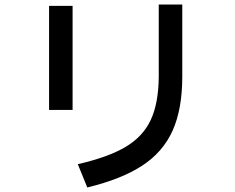

<svg xmlns="http://www.w3.org/2000/svg" viewBox="-20 -799 1040 849"><path d="M324 -73Q459 -104 535.5 -149.5Q612 -195 646.5 -268.5Q681 -342 682 -460V-779H786V-460Q786 -317 743.5 -222Q701 -127 609.5 -67Q518 -7 366 30ZM301 -313H197V-773H301Z"/></svg>

Font: IBM Plex Sans JP Medm
Style: Regular
Weight: 500
Designer: Mike Abbink; Paul van der Laan; Pieter van Rosmalen; Wujin Sim; Yejin Wi; Jinhee Kim; Boomi Park; Yona Kim; Kichan Ma
Foundry: Sandoll Inc.
Version: Version 1.002